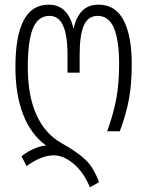

<svg xmlns="http://www.w3.org/2000/svg" viewBox="-20 -562 629 822"><path d="M210 103Q157 103 94 149L72 107Q93 90 122 76.5Q151 63 177 61Q112 13 79 -72Q46 -157 46 -275Q46 -542 188 -542Q232 -542 258 -514.5Q284 -487 294 -442H296Q305 -487 331 -514.5Q357 -542 402 -542Q474 -542 509 -475.5Q544 -409 544 -287Q544 -203 532.5 -139.5Q521 -76 493 0H439Q466 -75 478 -140Q490 -205 490 -287Q490 -389 468 -441.5Q446 -494 398 -494Q357 -494 339 -453Q321 -412 321 -327V-251H269V-327Q269 -411 250 -452.5Q231 -494 192 -494Q143 -494 121 -440.5Q99 -387 99 -274Q99 -153 135.5 -71.5Q172 10 242 50Q309 87 345 121Q381 155 404 218L365 240Q338 175 295 139Q252 103 210 103Z"/></svg>

Font: Noto Sans Georgian Light Cond
Style: Regular
Weight: 300
Width: 3
Designer: Monotype Design team
Foundry: Monotype Imaging Inc.
Version: Version 1.000